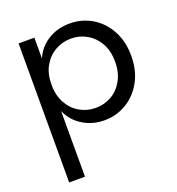

<svg xmlns="http://www.w3.org/2000/svg" viewBox="-145 -673 967 1050"><g transform="rotate(-20 339.0 -148.0)"><path d="M377 7Q307 7 251 -28Q195 -63 170 -122V260H78V-549H170V-428Q195 -487 250 -521.5Q305 -556 377 -556Q448 -556 506.5 -521Q565 -486 599.5 -422.5Q634 -359 634 -275Q634 -191 599.5 -127.5Q565 -64 506.5 -28.5Q448 7 377 7ZM355 -73Q405 -73 447 -97Q489 -121 514.5 -166.5Q540 -212 540 -275Q540 -339 514.5 -383.5Q489 -428 447 -452Q405 -476 355 -476Q306 -476 263.5 -452Q221 -428 195.5 -383.5Q170 -339 170 -275Q170 -212 195.5 -166.5Q221 -121 263.5 -97Q306 -73 355 -73Z"/></g></svg>

Font: Parkinsans
Style: Regular
Weight: 400
Designer: Red Stone, Indian Type Foundry
Foundry: Indian Type Foundry
Version: Version 1.000